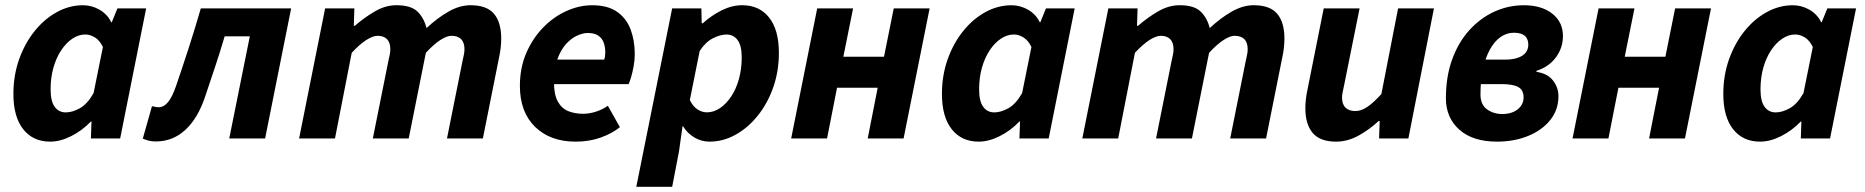

<svg xmlns="http://www.w3.org/2000/svg" viewBox="-20 -528 7111 732"><path d="M171.1 12Q106 12 68.5 -35.3Q31.1 -82.7 31.1 -169.8Q31.1 -240.8 53.1 -302.4Q75.1 -363.9 112.4 -410Q149.6 -456 197.1 -482Q244.6 -508 296.2 -508Q330 -508 359.9 -490.7Q389.8 -473.3 404.2 -443H406.2L427.7 -496H537.2L438.1 0H326.6L328.8 -64.6H326.4Q292.9 -29.8 251.3 -8.9Q209.7 12 171.1 12ZM230.8 -99.5Q256 -99.5 284.5 -115.4Q313 -131.2 336.8 -173L372.3 -348.8Q360.2 -374.1 341.9 -385.3Q323.5 -396.5 305.6 -396.5Q279.6 -396.5 255.9 -380.5Q232.1 -364.6 213.3 -336.3Q194.4 -308 183.6 -269.9Q172.9 -231.8 172.9 -187.6Q172.9 -142 188.5 -120.8Q204 -99.5 230.8 -99.5Z M574.1 11.3Q558.4 11.3 546.4 8.1Q534.5 5 524.4 0.4L559.4 -123.2Q565.1 -122.2 571.3 -120.7Q577.5 -119.2 584.4 -119.2Q604.8 -119.2 620.9 -138.9Q637 -158.6 651.8 -202Q676.8 -275.1 700.4 -348.1Q723.9 -421 745.6 -496.1H1090L990.7 0H854L932.4 -389.4H836.5Q819.1 -330.3 800.3 -273.9Q781.6 -217.5 762.2 -160.1Q734.7 -77.5 686.9 -33.1Q639 11.3 574.1 11.3Z M1120.3 0 1219.6 -496.1H1331L1328.9 -429.7H1332.9Q1368.9 -461.2 1409.4 -484.7Q1449.8 -508.1 1491.2 -508.1Q1546.3 -508.1 1571.2 -484.2Q1596.1 -460.3 1606.2 -421Q1647.3 -459.4 1689.9 -483.8Q1732.5 -508.1 1773.9 -508.1Q1835.6 -508.1 1863.2 -475.6Q1890.9 -443.1 1890.9 -380.6Q1890.9 -364.2 1888.9 -346.4Q1887 -328.5 1882.9 -310L1820.9 0H1684.1L1742.8 -292.8Q1746.2 -308.4 1748.5 -319.3Q1750.8 -330.3 1750.8 -340.3Q1750.8 -365.9 1738.1 -378.7Q1725.5 -391.5 1700.7 -391.5Q1684.1 -391.5 1659.6 -376Q1635.1 -360.4 1603.6 -326.7L1538.2 0H1401.4L1460.1 -292.8Q1463.4 -308.4 1465.8 -319.3Q1468.1 -330.3 1468.1 -340.3Q1468.1 -365.9 1455.4 -378.7Q1442.8 -391.5 1419.6 -391.5Q1402.2 -391.5 1377.3 -376Q1352.4 -360.4 1320.9 -326.7L1257.1 0Z M2174.6 12Q2077.7 12 2019.9 -44.5Q1962.1 -100.9 1962.1 -200.5Q1962.1 -269.5 1986.4 -325.8Q2010.8 -382 2050.7 -423Q2090.6 -464 2139.5 -486Q2188.4 -508 2237.5 -508Q2297.2 -508 2332.8 -482.9Q2368.4 -457.8 2384.2 -415.7Q2400 -373.6 2400 -322Q2400 -298.3 2395.8 -275.7Q2391.7 -253.2 2386.4 -235Q2381 -216.9 2376.6 -207.3H2063.6L2074.3 -300.7H2283.6Q2286 -308.4 2286.8 -314.6Q2287.6 -320.8 2287.6 -329.1Q2287.6 -349.2 2281.5 -365.8Q2275.4 -382.4 2260.7 -392.3Q2246 -402.3 2221 -402.3Q2202.4 -402.3 2180 -392.1Q2157.6 -381.9 2137.7 -359.8Q2117.7 -337.6 2104.9 -301.9Q2092 -266.2 2092 -215.1Q2092 -167.5 2106.5 -141.2Q2121 -114.9 2146.1 -104.5Q2171.2 -94.2 2203.3 -94.2Q2227.8 -94.2 2253.6 -102.8Q2279.3 -111.5 2297.5 -124.8L2343.3 -43.1Q2312.8 -18.6 2269.5 -3.3Q2226.3 12 2174.6 12Z M2405.9 184.1 2542.6 -496.1H2654L2655.2 -439.3H2659.2Q2693.2 -469.7 2732 -488.9Q2770.9 -508.1 2809.5 -508.1Q2875 -508.1 2912.2 -461.2Q2949.5 -414.2 2949.5 -326.2Q2949.5 -255.6 2927.6 -193.9Q2905.7 -132.3 2868.2 -86.1Q2830.7 -39.8 2783.4 -13.9Q2736.2 12 2684.6 12Q2653.9 12 2627.1 -4Q2600.3 -20 2584.2 -46.6H2582.2L2568.5 50.2L2542.7 184.1ZM2675 -99.7Q2701.1 -99.7 2724.8 -115.7Q2748.6 -131.7 2767.4 -159.8Q2786.3 -187.9 2797 -226.2Q2807.8 -264.4 2807.8 -308.7Q2807.8 -354.2 2792.1 -375.3Q2776.4 -396.4 2749.8 -396.4Q2726.8 -396.4 2698.4 -382.3Q2670.1 -368.2 2647.5 -333.7L2610 -146.5Q2621.7 -122.4 2639 -111Q2656.3 -99.7 2675 -99.7Z M2996.3 0 3095.6 -496.1H3232.4L3195.3 -311.8H3350.3L3387.4 -496.1H3524.2L3424.9 0H3288.1L3326.2 -193.5H3171.2L3133.1 0Z M3711.1 12Q3646 12 3608.5 -35.3Q3571.1 -82.7 3571.1 -169.8Q3571.1 -240.8 3593.1 -302.4Q3615.1 -363.9 3652.4 -410Q3689.6 -456 3737.1 -482Q3784.6 -508 3836.2 -508Q3870 -508 3899.9 -490.7Q3929.8 -473.3 3944.2 -443H3946.2L3967.7 -496H4077.2L3978.1 0H3866.6L3868.8 -64.6H3866.4Q3832.9 -29.8 3791.3 -8.9Q3749.7 12 3711.1 12ZM3770.8 -99.5Q3796 -99.5 3824.5 -115.4Q3853 -131.2 3876.8 -173L3912.3 -348.8Q3900.2 -374.1 3881.9 -385.3Q3863.5 -396.5 3845.6 -396.5Q3819.6 -396.5 3795.9 -380.5Q3772.1 -364.6 3753.3 -336.3Q3734.4 -308 3723.6 -269.9Q3712.9 -231.8 3712.9 -187.6Q3712.9 -142 3728.5 -120.8Q3744 -99.5 3770.8 -99.5Z M4106.3 0 4205.6 -496.1H4317L4314.9 -429.7H4318.9Q4354.9 -461.2 4395.4 -484.7Q4435.8 -508.1 4477.2 -508.1Q4532.3 -508.1 4557.2 -484.2Q4582.1 -460.3 4592.2 -421Q4633.3 -459.4 4675.9 -483.8Q4718.5 -508.1 4759.9 -508.1Q4821.6 -508.1 4849.2 -475.6Q4876.9 -443.1 4876.9 -380.6Q4876.9 -364.2 4874.9 -346.4Q4873 -328.5 4868.9 -310L4806.9 0H4670.1L4728.8 -292.8Q4732.2 -308.4 4734.5 -319.3Q4736.8 -330.3 4736.8 -340.3Q4736.8 -365.9 4724.1 -378.7Q4711.5 -391.5 4686.7 -391.5Q4670.1 -391.5 4645.6 -376Q4621.1 -360.4 4589.6 -326.7L4524.2 0H4387.4L4446.1 -292.8Q4449.4 -308.4 4451.8 -319.3Q4454.1 -330.3 4454.1 -340.3Q4454.1 -365.9 4441.4 -378.7Q4428.8 -391.5 4405.6 -391.5Q4388.2 -391.5 4363.3 -376Q4338.4 -360.4 4306.9 -326.7L4243.1 0Z M5073.8 12Q5012.8 12 4984.8 -21Q4956.7 -54 4956.7 -115.4Q4956.7 -132.4 4958.7 -150Q4960.7 -167.6 4964.7 -186L5026.7 -496H5163.4L5104.5 -203.4Q5101.5 -188.6 5099 -177.2Q5096.5 -165.8 5096.5 -155.9Q5096.5 -130.5 5109.8 -117.6Q5123 -104.6 5147.3 -104.6Q5169.5 -104.6 5193.1 -120.6Q5216.8 -136.6 5246.5 -169.4L5310.2 -496H5446.9L5349.4 0H5237.8L5240 -66.6H5236Q5202.8 -35.3 5160.6 -11.7Q5118.4 12 5073.8 12Z M5687.5 12Q5595 12 5543.8 -33.6Q5492.5 -79.2 5492.5 -153.4Q5492.5 -235.8 5516.3 -301.3Q5540.1 -366.8 5581.8 -412.9Q5623.4 -458.9 5677 -483.5Q5730.5 -508 5790 -508Q5857.1 -508 5897.9 -476.1Q5938.7 -444.2 5938.7 -390.7Q5938.7 -345.2 5911.6 -308.9Q5884.5 -272.6 5837.8 -258V-254Q5879.9 -248 5900.7 -221.2Q5921.6 -194.3 5921.6 -161.4Q5921.6 -109.1 5890.1 -70.1Q5858.6 -31 5805.4 -9.5Q5752.2 12 5687.5 12ZM5707.5 -93.3Q5732.4 -93.3 5750.3 -101.5Q5768.3 -109.7 5778.5 -124Q5788.7 -138.3 5788.7 -156.2Q5788.7 -184.8 5768.6 -196Q5748.5 -207.3 5705.2 -207.3H5595.8L5613.2 -300.7H5716.8Q5747.1 -300.7 5767.1 -307.8Q5787.2 -314.8 5796.9 -327.7Q5806.7 -340.6 5806.7 -357.3Q5806.7 -403.2 5751.9 -403.2Q5724.1 -403.2 5700.8 -386.8Q5677.4 -370.4 5660.3 -339.2Q5643.2 -308 5633.8 -264.7Q5624.3 -221.4 5624.3 -167.6Q5624.3 -129.3 5649.1 -111.3Q5673.9 -93.3 5707.5 -93.3Z M5975.3 0 6074.6 -496.1H6211.4L6174.3 -311.8H6329.3L6366.4 -496.1H6503.2L6403.9 0H6267.1L6305.2 -193.5H6150.2L6112.1 0Z M6690.1 12Q6625 12 6587.5 -35.3Q6550.1 -82.7 6550.1 -169.8Q6550.1 -240.8 6572.1 -302.4Q6594.1 -363.9 6631.4 -410Q6668.6 -456 6716.1 -482Q6763.6 -508 6815.2 -508Q6849 -508 6878.9 -490.7Q6908.8 -473.3 6923.2 -443H6925.2L6946.7 -496H7056.2L6957.1 0H6845.6L6847.8 -64.6H6845.4Q6811.9 -29.8 6770.3 -8.9Q6728.7 12 6690.1 12ZM6749.8 -99.5Q6775 -99.5 6803.5 -115.4Q6832 -131.2 6855.8 -173L6891.3 -348.8Q6879.2 -374.1 6860.9 -385.3Q6842.5 -396.5 6824.6 -396.5Q6798.6 -396.5 6774.9 -380.5Q6751.1 -364.6 6732.3 -336.3Q6713.4 -308 6702.6 -269.9Q6691.9 -231.8 6691.9 -187.6Q6691.9 -142 6707.5 -120.8Q6723 -99.5 6749.8 -99.5Z"/></svg>

Font: Source Sans 3 VF
Style: Italic
Weight: 200
Italic angle: -11°
Designer: Paul D. Hunt
Foundry: Adobe Systems Incorporated
Version: Version 3.042;hotconv 1.0.118;makeotfexe 2.5.65603